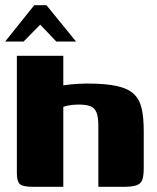

<svg xmlns="http://www.w3.org/2000/svg" viewBox="-26 -720 605 740"><path d="M102 0Q61 0 50 -11Q39 -22 39 -52V-505H218V-391Q230 -393 245 -394.5Q260 -396 277.5 -397Q295 -398 310 -398Q381 -398 424 -388.5Q467 -379 489.5 -358Q512 -337 520 -302Q528 -267 528 -215V-72Q528 -41 522 -26Q516 -11 499 -5.5Q482 0 451 0H353V-236Q353 -270 345.5 -287.5Q338 -305 321.5 -311Q305 -317 276 -317Q266 -317 255.5 -316Q245 -315 235 -313Q225 -311 218 -308V0ZM-6 -560 106 -700H153L267 -560H191L129 -625L65 -560Z"/></svg>

Font: Genos Thin ExtraBold
Style: Regular
Weight: 800
Version: Version 1.010